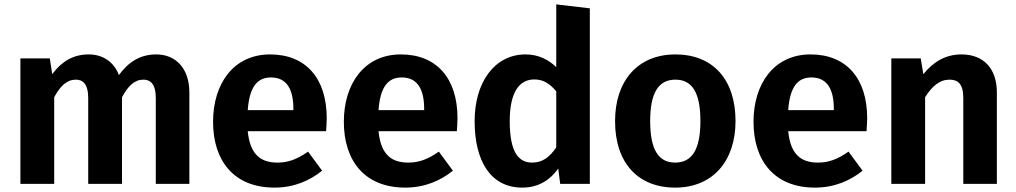

<svg xmlns="http://www.w3.org/2000/svg" viewBox="-20 -838 4630 875"><path d="M692 -590C619 -590 566 -556 522 -496C499 -556 449 -590 384 -590C313 -590 260 -557 218 -500L207 -572H73V0H227V-395C255 -446 284 -475 326 -475C356 -475 382 -457 382 -391V0H536V-395C564 -446 592 -475 634 -475C664 -475 690 -457 690 -391V0H843V-417C843 -525 782 -590 692 -590Z M1469 -299C1469 -482 1373 -590 1211 -590C1044 -590 951 -456 951 -283C951 -104 1047 17 1231 17C1320 17 1392 -15 1448 -60L1384 -147C1334 -112 1293 -97 1245 -97C1171 -97 1120 -130 1109 -240H1466C1467 -256 1469 -280 1469 -299ZM1317 -336H1109C1117 -445 1154 -485 1215 -485C1288 -485 1317 -429 1317 -342Z M2065 -299C2065 -482 1969 -590 1807 -590C1640 -590 1547 -456 1547 -283C1547 -104 1643 17 1827 17C1916 17 1988 -15 2044 -60L1980 -147C1930 -112 1889 -97 1841 -97C1767 -97 1716 -130 1705 -240H2062C2063 -256 2065 -280 2065 -299ZM1913 -336H1705C1713 -445 1750 -485 1811 -485C1884 -485 1913 -429 1913 -342Z M2515 -818V-532C2480 -566 2434 -590 2375 -590C2234 -590 2143 -463 2143 -286C2143 -104 2216 17 2360 17C2437 17 2490 -21 2524 -70L2533 0H2668V-800ZM2405 -97C2344 -97 2303 -143 2303 -286C2303 -420 2348 -476 2415 -476C2457 -476 2486 -456 2515 -422V-166C2484 -121 2452 -97 2405 -97Z M3058 -590C2886 -590 2783 -469 2783 -286C2783 -96 2887 17 3057 17C3229 17 3332 -105 3332 -286C3332 -476 3229 -590 3058 -590ZM3058 -475C3133 -475 3172 -418 3172 -286C3172 -156 3133 -97 3057 -97C2982 -97 2943 -154 2943 -286C2943 -417 2982 -475 3058 -475Z M3932 -299C3932 -482 3836 -590 3674 -590C3507 -590 3414 -456 3414 -283C3414 -104 3510 17 3694 17C3783 17 3855 -15 3911 -60L3847 -147C3797 -112 3756 -97 3708 -97C3634 -97 3583 -130 3572 -240H3929C3930 -256 3932 -280 3932 -299ZM3780 -336H3572C3580 -445 3617 -485 3678 -485C3751 -485 3780 -429 3780 -342Z M4362 -590C4290 -590 4234 -557 4188 -500L4176 -572H4042V0H4196V-395C4228 -446 4263 -475 4307 -475C4345 -475 4370 -457 4370 -391V0H4523V-417C4523 -525 4463 -590 4362 -590Z"/></svg>

Font: Glow Sans TC Normal
Style: Bold
Weight: 700
Designer: Ryoko NISHIZUKA (kana, bopomofo & ideographs); Paul D. Hunt (Latin, Greek & Cyrillic); Sandoll Communications, Soo-young
Version: Version 0.93